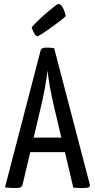

<svg xmlns="http://www.w3.org/2000/svg" viewBox="-20 -942 477 964"><path d="M5 0ZM396 2Q369 2 348 0L306 -178H132L93 -14Q90 -5 83.5 -1.5Q77 2 55 2Q34 2 5 -1L184 -689Q187 -703 214 -703Q237 -703 252 -700L431 -15Q433 -6 426 -2Q419 2 396 2ZM254 -395Q225 -517 219 -588Q208 -499 183 -395L149 -251H288ZM139 -805Q171 -841 218.5 -881.5Q266 -922 273 -922Q286 -922 296 -902.5Q306 -883 310 -861Q298 -848 247 -811Q196 -774 170 -760Q162 -760 155 -770Q148 -780 144 -791Q140 -802 139 -805Z"/></svg>

Font: Yanone Kaffeesatz
Style: Regular
Weight: 400
Designer: Yanone (Cyrillic: Daniel Pouzeot & Huerta Tipografica)
Foundry: Yanone
Version: Version 1.100;PS 001.100;hotconv 1.0.70;makeotf.lib2.5.58329